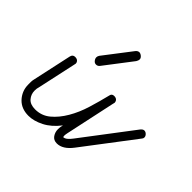

<svg xmlns="http://www.w3.org/2000/svg" viewBox="-125 -619 745 745"><g transform="rotate(45 247.0 -246.5)"><path d="M461 -277Q468 -285 475 -285Q482 -285 488 -279Q494 -273 494 -266Q494 -260 490 -256L331 -47Q302 -9 270 -9Q252 -9 243 -22Q234 -35 234 -51Q234 -55 234.5 -60.5Q235 -66 237 -73V-75Q210 -40 177.5 -23.5Q145 -7 116 -7Q97 -7 81.5 -13Q66 -19 54.5 -31Q43 -43 36.5 -58.5Q30 -74 30 -93Q30 -100 30 -107Q30 -114 32 -122L67 -283Q70 -297 83 -297Q93 -297 98 -292Q103 -287 103 -280Q103 -279 102.5 -277.5Q102 -276 102 -275L67 -114Q64 -106 64 -93Q64 -73 77 -58Q90 -43 117 -43Q152 -43 178.5 -65Q205 -87 225.5 -122Q246 -157 259 -199.5Q272 -242 282 -283Q284 -297 297 -297Q307 -297 312 -292Q317 -287 317 -279Q317 -278 316 -275Q315 -272 315 -271L271 -66Q269 -57 269 -51Q269 -48 270 -44Q278 -44 286.5 -51Q295 -58 303 -69ZM177 -342Q171 -333 161 -333Q153 -333 147.5 -340Q142 -347 142 -354Q142 -360 146 -366L232 -478Q235 -482 239 -484Q243 -486 246 -486Q253 -486 260 -480Q267 -474 267 -467Q267 -461 262 -453Z"/></g></svg>

Font: Gruenewald VA
Style: Regular
Weight: 400
Designer: Peter Wiegel
Foundry: Peter Wiegel, nach dem Schriftentwurf von Dr. H. Gr¸newald
Version: Version 0.007